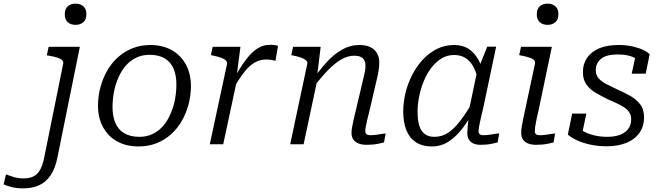

<svg xmlns="http://www.w3.org/2000/svg" viewBox="-181 -795 3633 1058"><path d="M235 -658Q209 -658 192.5 -672.5Q176 -687 176 -717Q176 -746 192.5 -760.5Q209 -775 235 -775Q261 -775 278 -760.5Q295 -746 295 -717Q295 -687 278 -672.5Q261 -658 235 -658ZM-161 221 -148 166Q-132 172 -107 180Q-82 188 -51 188Q-19 188 3.5 177Q26 166 40.5 139.5Q55 113 63 71L167 -443Q170 -456 161 -464Q152 -472 133.5 -478Q115 -484 89 -488L77 -490L87 -537H259L136 70Q124 133 97.5 171.5Q71 210 33 226.5Q-5 243 -53 243Q-90 243 -118 235.5Q-146 228 -161 221Z M763 -178Q773 -202 779 -227Q785 -252 788 -278.5Q791 -305 791 -329Q791 -382 774.5 -418.5Q758 -455 725.5 -474Q693 -493 643 -493Q610 -493 582.5 -482.5Q555 -472 533 -453.5Q511 -435 494.5 -410Q478 -385 467 -356Q457 -333 451 -307.5Q445 -282 442 -256Q439 -230 439 -205Q439 -153 455.5 -116Q472 -79 505 -60Q538 -41 587 -41Q620 -41 647.5 -51.5Q675 -62 697 -80.5Q719 -99 735.5 -124Q752 -149 763 -178ZM359 -212Q359 -264 372 -313Q385 -362 409 -404.5Q433 -447 468.5 -479Q504 -511 549 -529Q594 -547 647 -547Q715 -547 765 -519Q815 -491 843 -440Q871 -389 871 -321Q871 -269 858 -220Q845 -171 821 -129Q797 -87 761.5 -55Q726 -23 681 -5.5Q636 12 583 12Q515 12 465 -15.5Q415 -43 387 -94Q359 -145 359 -212Z M975 0H1049L1129 -374L1123 -375L1144 -537H991L981 -491L992 -489Q1017 -484 1035.5 -477.5Q1054 -471 1063 -462.5Q1072 -454 1070 -442ZM1351 -542Q1348 -544 1335.5 -546Q1323 -548 1307 -548Q1274 -548 1246.5 -533Q1219 -518 1194 -490Q1169 -462 1144 -422Q1119 -382 1090 -331L1106 -308Q1129 -348 1150 -378Q1171 -408 1192 -427.5Q1213 -447 1236 -457Q1259 -467 1286 -467Q1301 -467 1313.5 -465Q1326 -463 1337 -460Z M1418 0H1492L1571 -371L1567 -381L1586 -537H1434L1424 -491L1435 -489Q1460 -484 1478 -477.5Q1496 -471 1505.5 -462.5Q1515 -454 1512 -442ZM1857 -193 1894 -352Q1901 -380 1905 -404.5Q1909 -429 1909 -450Q1909 -494 1881.5 -520.5Q1854 -547 1799 -547Q1748 -547 1702.5 -521Q1657 -495 1615.5 -448.5Q1574 -402 1533 -342L1546 -313Q1588 -369 1626 -408Q1664 -447 1699.5 -467.5Q1735 -488 1771 -488Q1804 -488 1818.5 -473.5Q1833 -459 1833 -433Q1833 -417 1829.5 -399Q1826 -381 1819 -353L1784 -205Q1774 -164 1768 -137.5Q1762 -111 1759 -93.5Q1756 -76 1756 -62Q1756 -40 1766.5 -25.5Q1777 -11 1795.5 -4Q1814 3 1839 3Q1856 3 1873 1.5Q1890 0 1906 -3.5Q1922 -7 1935 -10L1944 -60Q1934 -59 1920 -56.5Q1906 -54 1890.5 -52Q1875 -50 1859 -50Q1846 -50 1839 -55.5Q1832 -61 1832 -73Q1832 -82 1834.5 -96.5Q1837 -111 1842.5 -134.5Q1848 -158 1857 -193Z M2486 -376 2457 -337Q2448 -386 2431 -420.5Q2414 -455 2387 -473.5Q2360 -492 2321 -492Q2284 -492 2253 -473.5Q2222 -455 2197 -423Q2172 -391 2155 -350Q2138 -309 2129 -265Q2120 -221 2120 -178Q2120 -135 2129 -104Q2138 -73 2159 -57Q2180 -41 2213 -41Q2254 -41 2287.5 -63Q2321 -85 2353.5 -127Q2386 -169 2422 -230L2437 -200Q2405 -137 2368.5 -89Q2332 -41 2290.5 -14.5Q2249 12 2199 12Q2146 12 2110.5 -11.5Q2075 -35 2058 -78Q2041 -121 2041 -181Q2041 -231 2053.5 -283Q2066 -335 2090.5 -382.5Q2115 -430 2149.5 -467Q2184 -504 2227 -525.5Q2270 -547 2321 -547Q2370 -547 2403 -524.5Q2436 -502 2456.5 -463.5Q2477 -425 2486 -376ZM2553 -538 2482 -201Q2473 -163 2467 -137Q2461 -111 2458.5 -95.5Q2456 -80 2456 -73Q2456 -61 2462.5 -55.5Q2469 -50 2483 -50Q2507 -50 2530 -54.5Q2553 -59 2570 -60L2561 -10Q2548 -7 2532.5 -3.5Q2517 0 2501 1.5Q2485 3 2467 3Q2445 3 2428.5 -4Q2412 -11 2403 -25.5Q2394 -40 2394 -62Q2394 -74 2396.5 -102.5Q2399 -131 2404 -165L2398 -163L2449 -406L2454 -413L2504 -538Z M2691 -62Q2691 -77 2693.5 -94Q2696 -111 2701.5 -137.5Q2707 -164 2716 -205L2767 -444Q2769 -457 2760.5 -465Q2752 -473 2734 -478.5Q2716 -484 2691 -489L2680 -491L2690 -537H2860L2788 -193Q2780 -159 2775 -135Q2770 -111 2768 -96.5Q2766 -82 2766 -73Q2766 -61 2772.5 -55.5Q2779 -50 2793 -50Q2809 -50 2824.5 -52Q2840 -54 2854 -56.5Q2868 -59 2878 -60L2869 -10Q2856 -7 2840.5 -3.5Q2825 0 2808 1.5Q2791 3 2773 3Q2749 3 2730 -4Q2711 -11 2701 -26Q2691 -41 2691 -62ZM2777 -717Q2777 -746 2793.5 -760.5Q2810 -775 2837 -775Q2862 -775 2879 -760.5Q2896 -746 2896 -717Q2896 -687 2879 -672.5Q2862 -658 2837 -658Q2810 -658 2793.5 -672.5Q2777 -687 2777 -717Z M3163 11Q3114 11 3072.5 2Q3031 -7 2999.5 -21.5Q2968 -36 2948 -53L2972 -169H3050L3022 -36Q3007 -44 3001 -53.5Q2995 -63 2996 -74.5Q2997 -86 3001 -98Q3016 -81 3041 -68Q3066 -55 3098 -48Q3130 -41 3166 -41Q3203 -41 3232.5 -51Q3262 -61 3279.5 -83Q3297 -105 3297 -138Q3297 -160 3286.5 -176Q3276 -192 3257.5 -204Q3239 -216 3216 -226.5Q3193 -237 3168 -248Q3134 -265 3102.5 -283Q3071 -301 3051 -328.5Q3031 -356 3031 -398Q3031 -443 3054 -476.5Q3077 -510 3120.5 -528.5Q3164 -547 3227 -547Q3270 -547 3305 -539Q3340 -531 3364 -519.5Q3388 -508 3399 -496L3377 -389H3300L3322 -492Q3330 -491 3338 -484.5Q3346 -478 3350.5 -467.5Q3355 -457 3354 -444Q3342 -460 3324 -471.5Q3306 -483 3281 -489Q3256 -495 3224 -495Q3160 -495 3131 -471Q3102 -447 3102 -409Q3102 -381 3118 -363Q3134 -345 3161.5 -331Q3189 -317 3221 -302Q3257 -286 3290.5 -267.5Q3324 -249 3346 -221Q3368 -193 3368 -149Q3368 -98 3342 -62Q3316 -26 3270 -7.5Q3224 11 3163 11Z"/></svg>

Font: Roboto Serif Light
Style: Italic
Weight: 300
Italic angle: -10°
Version: Version 1.007